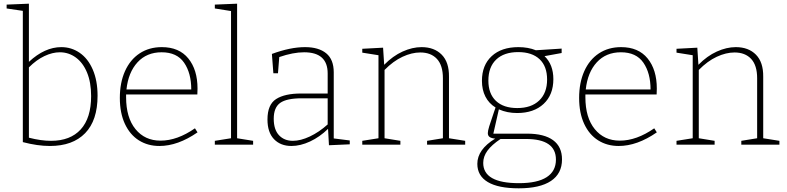

<svg xmlns="http://www.w3.org/2000/svg" viewBox="-20 -786 4276 1043"><path d="M510 -266Q510 -132 442.5 -62.5Q375 7 251 7Q184 7 104 -14V-727L16 -740V-761L137 -766V-450Q223 -530 313 -530Q368 -530 413 -499Q458 -468 484 -408Q510 -348 510 -266ZM475 -264Q475 -338 453 -391.5Q431 -445 392 -473.5Q353 -502 305 -502Q265 -502 221.5 -481.5Q178 -461 137 -420V-38Q203 -21 257 -21Q362 -21 418.5 -83Q475 -145 475 -264Z M1039 -89 1053 -67Q946 7 846 7Q783 7 734.5 -23.5Q686 -54 658.5 -113Q631 -172 631 -254Q631 -337 659 -399.5Q687 -462 738.5 -496Q790 -530 859 -530Q953 -530 1003 -468.5Q1053 -407 1053 -305Q1053 -288 1052 -273H665V-258Q665 -147 716 -84.5Q767 -22 852 -22Q943 -22 1039 -89ZM667 -300H1019Q1019 -389 980 -445.5Q941 -502 858 -502Q777 -502 727 -447.5Q677 -393 667 -300Z M1268 -766V-35L1355 -21V0H1147V-21L1235 -35V-726L1147 -740V-761Z M1793 -34 1880 -23V-2L1767 3L1762 -86Q1717 -42 1664.5 -17.5Q1612 7 1563 7Q1504 7 1468.5 -30Q1433 -67 1433 -137Q1433 -218 1480 -248Q1527 -278 1615 -278H1760V-387Q1760 -502 1632 -502Q1572 -502 1497 -476L1490 -388H1465L1457 -493Q1557 -530 1637 -530Q1711 -530 1752 -496.5Q1793 -463 1793 -393ZM1571 -21Q1613 -21 1663 -44.5Q1713 -68 1760 -110V-252H1619Q1537 -252 1502 -227Q1467 -202 1467 -141Q1467 -82 1495.5 -51.5Q1524 -21 1571 -21Z M2419 -35 2507 -21V0H2300V-21L2386 -35V-361Q2386 -431 2353.5 -466Q2321 -501 2263 -501Q2217 -501 2166.5 -477.5Q2116 -454 2069 -406V-35L2155 -21V0H1948V-21L2036 -35V-486L1948 -500V-521L2061 -527L2067 -434Q2114 -482 2167 -506Q2220 -530 2270 -530Q2339 -530 2379.5 -489Q2420 -448 2419 -369Z M2843 -60Q2936 -60 2984.5 -24.5Q3033 11 3033 80Q3033 157 2973 197Q2913 237 2798 237Q2687 237 2630 203Q2573 169 2573 104Q2573 26 2670 -33Q2649 -35 2639.5 -42Q2630 -49 2630 -63Q2630 -75 2637.5 -99.5Q2645 -124 2663 -176L2672 -202Q2636 -224 2617 -261Q2598 -298 2598 -347Q2598 -432 2651 -481Q2704 -530 2796 -530Q2849 -530 2891 -513L3031 -522V-498L2938 -481Q2986 -435 2986 -356Q2986 -271 2933 -221.5Q2880 -172 2789 -172Q2735 -172 2690 -192L2660 -60ZM2790 -199Q2866 -199 2909 -240Q2952 -281 2952 -354Q2952 -426 2911 -464.5Q2870 -503 2795 -503Q2718 -503 2675.5 -462.5Q2633 -422 2633 -348Q2633 -277 2674 -238Q2715 -199 2790 -199ZM3000 81Q3000 -31 2837 -31H2699Q2651 1 2628 32.5Q2605 64 2605 99Q2605 209 2799 209Q2899 209 2949.5 176.5Q3000 144 3000 81Z M3534 -89 3548 -67Q3441 7 3341 7Q3278 7 3229.5 -23.5Q3181 -54 3153.5 -113Q3126 -172 3126 -254Q3126 -337 3154 -399.5Q3182 -462 3233.5 -496Q3285 -530 3354 -530Q3448 -530 3498 -468.5Q3548 -407 3548 -305Q3548 -288 3547 -273H3160V-258Q3160 -147 3211 -84.5Q3262 -22 3347 -22Q3438 -22 3534 -89ZM3162 -300H3514Q3514 -389 3475 -445.5Q3436 -502 3353 -502Q3272 -502 3222 -447.5Q3172 -393 3162 -300Z M4126 -35 4214 -21V0H4007V-21L4093 -35V-361Q4093 -431 4060.5 -466Q4028 -501 3970 -501Q3924 -501 3873.5 -477.5Q3823 -454 3776 -406V-35L3862 -21V0H3655V-21L3743 -35V-486L3655 -500V-521L3768 -527L3774 -434Q3821 -482 3874 -506Q3927 -530 3977 -530Q4046 -530 4086.5 -489Q4127 -448 4126 -369Z"/></svg>

Font: Bitter Pro ExtraLight
Style: Regular
Weight: 275
Designer: Sol Matas, and Bitter project Authors
Foundry: Sol Matas
Version: Version 1.010